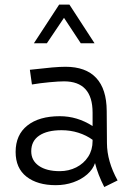

<svg xmlns="http://www.w3.org/2000/svg" viewBox="-20 -770 541 810"><path d="M419.9 19Q393.1 -33.2 380.9 -82Q372.1 -55.7 347.9 -34.4Q323.7 -13.2 289.3 -1Q254.9 11.2 215.3 11.2Q137.7 11.2 91.8 -24.7Q45.9 -60.5 45.9 -128.9Q45.9 -201.2 95.5 -240.5Q145 -279.8 232.4 -279.8Q305.7 -279.8 370.6 -238.3V-294.9Q370.6 -426.8 250 -426.8Q228.5 -426.8 188.7 -423.1Q148.9 -419.4 114.7 -413.6L106 -475.6Q165.5 -482.4 199.5 -485.4Q233.4 -488.3 256.3 -488.3Q341.8 -488.3 385.7 -441.4Q429.7 -394.5 430.2 -301.8L431.2 -166Q431.6 -89.4 476.1 -8.8ZM370.6 -175.3V-180.2Q344.7 -199.2 310.8 -210Q276.9 -220.7 239.7 -220.7Q179.2 -220.7 145.5 -198Q111.8 -175.3 111.8 -131.8Q111.8 -92.8 144 -70.3Q176.3 -47.9 231.9 -47.9Q270 -47.9 301.8 -64Q333.5 -80.1 352.1 -108.9Q370.6 -137.7 370.6 -175.3ZM229.5 -750.5H272.9L378.9 -587.4H320.8L250 -694.8L177.7 -587.4H123Z"/></svg>

Font: Selawik Semilight
Style: Regular
Weight: 300
Designer: Aaron Bell
Foundry: Microsoft Corporation
Version: Version 1.01